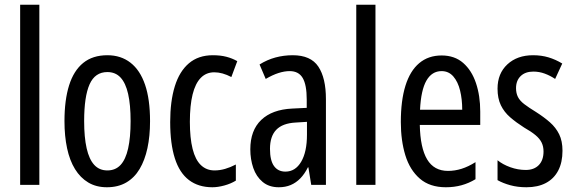

<svg xmlns="http://www.w3.org/2000/svg" viewBox="-20 -780 2425 810"><path d="M146 0H65V-760H146Z M613 -269Q613 -206 602 -155Q591 -104 569 -67Q547 -30 512.5 -10Q478 10 431 10Q386 10 352.5 -10Q319 -30 296.5 -66.5Q274 -103 263 -154.5Q252 -206 252 -269Q252 -358 271.5 -420Q291 -482 331 -514.5Q371 -547 433 -547Q490 -547 530.5 -515.5Q571 -484 592 -422.5Q613 -361 613 -269ZM335 -269Q335 -201 345.5 -154.5Q356 -108 377.5 -84.5Q399 -61 433 -61Q467 -61 488.5 -84Q510 -107 520.5 -153.5Q531 -200 531 -269Q531 -338 520.5 -384Q510 -430 488.5 -453Q467 -476 433 -476Q381 -476 358 -424.5Q335 -373 335 -269Z M876 10Q817 10 777 -20.5Q737 -51 717.5 -112.5Q698 -174 698 -265Q698 -353 717.5 -416Q737 -479 777 -513Q817 -547 878 -547Q910 -547 935 -540.5Q960 -534 981 -522L956 -455Q937 -465 919 -470Q901 -475 884 -475Q850 -475 827 -451.5Q804 -428 792.5 -381.5Q781 -335 781 -266Q781 -198 792.5 -152Q804 -106 827.5 -83.5Q851 -61 885 -61Q907 -61 929.5 -67.5Q952 -74 975 -86V-18Q954 -5 926.5 2.5Q899 10 876 10Z M1215 -547Q1291 -547 1323 -499Q1355 -451 1355 -362V0H1293L1281 -74H1279Q1265 -46 1247 -27.5Q1229 -9 1206.5 0.5Q1184 10 1156 10Q1115 10 1088 -12.5Q1061 -35 1048.5 -71.5Q1036 -108 1036 -150Q1036 -230 1082 -274Q1128 -318 1213 -322L1274 -325V-360Q1274 -422 1257 -451Q1240 -480 1202 -480Q1180 -480 1155 -472Q1130 -464 1101 -447L1075 -508Q1107 -528 1142 -537.5Q1177 -547 1215 -547ZM1227 -263Q1172 -260 1145.5 -232.5Q1119 -205 1119 -152Q1119 -103 1136 -79.5Q1153 -56 1184 -56Q1226 -56 1250.5 -97.5Q1275 -139 1275 -212V-266Z M1564 0H1483V-760H1564Z M1843 -546Q1898 -546 1934 -514.5Q1970 -483 1988 -429.5Q2006 -376 2006 -309V-253H1751Q1753 -156 1782 -107.5Q1811 -59 1870 -59Q1899 -59 1927.5 -68Q1956 -77 1986 -96V-24Q1958 -7 1927 1.5Q1896 10 1861 10Q1793 10 1751 -26.5Q1709 -63 1690 -125Q1671 -187 1671 -265Q1671 -356 1690.5 -418.5Q1710 -481 1748.5 -513.5Q1787 -546 1843 -546ZM1843 -480Q1802 -480 1779 -440Q1756 -400 1752 -317H1930Q1930 -361 1921 -398Q1912 -435 1892.5 -457.5Q1873 -480 1843 -480Z M2353 -144Q2353 -95 2335 -60.5Q2317 -26 2283 -8Q2249 10 2201 10Q2164 10 2133 1.5Q2102 -7 2079 -20V-104Q2101 -86 2133 -74.5Q2165 -63 2198 -63Q2233 -63 2253 -83.5Q2273 -104 2273 -141Q2273 -162 2265 -178.5Q2257 -195 2239 -210Q2221 -225 2191 -242Q2158 -263 2132.5 -285Q2107 -307 2093 -336Q2079 -365 2079 -406Q2079 -470 2120.5 -508.5Q2162 -547 2229 -547Q2264 -547 2294 -538Q2324 -529 2352 -512L2322 -447Q2301 -461 2278 -469.5Q2255 -478 2230 -478Q2196 -478 2176.5 -459Q2157 -440 2157 -408Q2157 -387 2165 -371Q2173 -355 2192 -340.5Q2211 -326 2242 -307Q2275 -286 2300 -264Q2325 -242 2339 -213.5Q2353 -185 2353 -144Z"/></svg>

Font: Noto Sans Devanagari ExtraCondensed
Style: Regular
Weight: 400
Width: 2
Designer: Jelle Bosma - Monotype Design Team
Foundry: Monotype Imaging Inc.
Version: Version 2.006